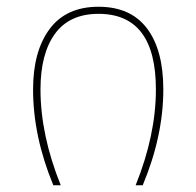

<svg xmlns="http://www.w3.org/2000/svg" viewBox="-20 -549 582 569"><path d="M78 -284Q78 -397 127 -463Q176 -529 272 -529Q367 -529 415.5 -465Q464 -401 464 -284Q464 -146 403 0H382Q442 -149 442 -284Q442 -508 272 -508Q186 -508 143 -449Q100 -390 100 -284Q100 -149 160 0H138Q78 -145 78 -284Z"/></svg>

Font: FiraGO Thin
Style: Regular
Weight: 100
Designer: bBox Type
Foundry: bBox Type GmbH
Version: Version 1.001;PS 001.001;hotconv 1.0.88;makeotf.lib2.5.64775